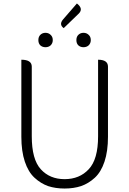

<svg xmlns="http://www.w3.org/2000/svg" viewBox="-20 -1073 745 1106"><path d="M257 -1Q215 -16 179 -49Q143 -82 123 -142Q103 -202 103 -285V-729Q163 -729 163 -689V-288Q163 -155 215 -98Q267 -41 352 -41Q438 -41 491 -98Q545 -155 545 -288V-729Q602 -729 602 -689V-285Q602 -202 582 -142Q562 -82 526 -49Q490 -16 447 -1Q404 13 352 13Q300 13 257 -1ZM212 -812Q201 -823 201 -842Q201 -861 212 -872Q224 -884 242 -884Q260 -884 272 -872Q284 -861 284 -842Q284 -824 272 -812Q260 -801 242 -801Q224 -801 212 -812ZM347 -911Q318 -932 344 -962L423 -1053Q462 -1023 434 -995ZM431 -812Q420 -823 420 -842Q420 -861 431 -872Q443 -884 461 -884Q479 -884 491 -872Q503 -861 503 -842Q503 -824 491 -812Q479 -801 461 -801Q443 -801 431 -812Z"/></svg>

Font: Swei Half Moon CJK SC
Style: Light
Weight: 300
Version: Version 2.071